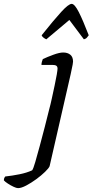

<svg xmlns="http://www.w3.org/2000/svg" viewBox="-155 -771 478 991"><path d="M-62 200Q-70 200 -85 193Q-100 186 -114.5 176.5Q-129 167 -135 160Q-135 152 -132.5 147Q-130 142 -128 140Q-92 136 -54.5 128.5Q-17 121 11 108Q17 100 27 65.5Q37 31 50 -17Q63 -65 76 -115.5Q89 -166 99 -207Q106 -232 113 -265Q120 -298 127 -330Q134 -362 138 -386Q142 -410 142 -417Q142 -427 136 -431.5Q130 -436 115 -436H59Q59 -444 61.5 -453Q64 -462 66 -466Q89 -477 120.5 -488.5Q152 -500 171 -500Q194 -500 208 -488.5Q222 -477 222 -453Q222 -449 220 -437.5Q218 -426 210 -389L101 87Q97 97 77.5 116Q58 135 32 154Q6 173 -19.5 186.5Q-45 200 -62 200ZM84 -568Q75 -572 68 -578Q61 -584 60 -589Q123 -668 161 -709.5Q199 -751 215 -751Q230 -751 251.5 -709Q273 -667 303 -589Q299 -584 294 -577.5Q289 -571 278 -568L203 -668Z"/></svg>

Font: Texturina 72pt 72pt Regular
Style: Italic
Weight: 400
Italic angle: -11°
Designer: Guillermo Torres Carreño
Foundry: Omnibus-Type
Version: Version 1.002; ttfautohint (v1.8.3)